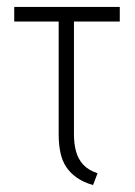

<svg xmlns="http://www.w3.org/2000/svg" viewBox="-20 -520 388 553"><path d="M193 -133V-458H325V-500H21V-458H149V-133Q149 -104 154 -80.5Q159 -57 170.5 -39.5Q182 -22 201 -8.5Q220 5 248 13L261 -21Q234 -30 219.5 -46Q205 -62 199 -84Q193 -106 193 -133Z"/></svg>

Font: Advent Pro Light
Style: Regular
Weight: 300
Version: Version 3.000